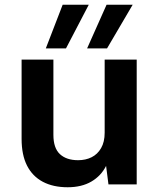

<svg xmlns="http://www.w3.org/2000/svg" viewBox="-20 -777 665 809"><path d="M265 12Q204 12 160.5 -11Q117 -34 94 -79Q71 -124 71 -192V-526H205V-209Q205 -153 232.5 -127.5Q260 -102 309 -102Q341 -102 366 -114.5Q391 -127 406 -153Q421 -179 421 -218V-526H556V0H437L427 -78Q406 -36 365 -12Q324 12 265 12ZM347 -573 429 -757H539L431 -573ZM173 -573 244 -757H354L258 -573Z"/></svg>

Font: DM Sans 9pt
Style: Bold
Weight: 700
Designer: Colophon Foundry, Jonny Pinhorn
Foundry: Colophon Foundry
Version: Version 4.004;gftools[0.9.30]